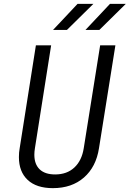

<svg xmlns="http://www.w3.org/2000/svg" viewBox="-20 -965 672 995"><path d="M78 -151Q78 -176 82 -197L166 -730H245L161 -197Q158 -179 158 -163Q158 -114 185.5 -87.5Q213 -61 266 -61Q327 -61 365.5 -97Q404 -133 414 -197L499 -730H578L493 -197Q478 -100 415 -45Q352 10 254 10Q169 10 123.5 -32.5Q78 -75 78 -151ZM327 -810H255L382 -945H464ZM495 -810H423L550 -945H632Z"/></svg>

Font: JetBrains Mono Semi Light
Style: Italic
Weight: 350
Italic angle: -9°
Monospace: yes
Designer: Philipp Nurullin, Konstantin Bulenkov
Foundry: JetBrains
Version: 2.002